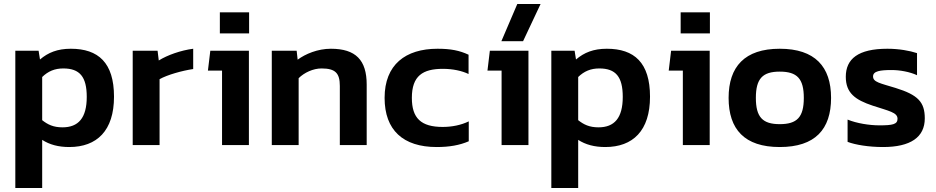

<svg xmlns="http://www.w3.org/2000/svg" viewBox="-20 -729 4705 965"><path d="M57 216H192V-26C229 -2 274 10 328 10C467 10 553 -72 553 -243C553 -414 474 -484 336 -484C269 -484 222 -465 181 -430L174 -474H57ZM294 -89C248 -89 220 -103 192 -125V-342C222 -371 255 -385 298 -385C381 -385 416 -343 416 -242C416 -136 374 -89 294 -89Z M647 0H782V-331C821 -353 896 -374 951 -382V-484C889 -476 821 -452 778 -425L772 -474H647Z M1085 -561H1232V-667H1085ZM1096 0H1231V-474H1037L1025 -374H1096Z M1346 0H1481V-336C1509 -364 1554 -385 1596 -385C1666 -385 1688 -361 1688 -297V0H1823V-304C1823 -427 1768 -484 1643 -484C1577 -484 1515 -458 1476 -429L1471 -474H1346Z M2175 10C2238 10 2290 1 2336 -19V-119C2297 -100 2251 -91 2205 -91C2096 -91 2050 -135 2050 -237C2050 -348 2105 -383 2206 -383C2256 -383 2302 -373 2335 -357V-454C2290 -475 2246 -484 2179 -484C2018 -484 1913 -404 1913 -237C1913 -75 2006 10 2175 10Z M2500 -522H2609L2697 -709H2580ZM2501 0H2636V-474H2442L2430 -374H2501Z M2751 216H2886V-26C2923 -2 2968 10 3022 10C3161 10 3247 -72 3247 -243C3247 -414 3168 -484 3030 -484C2963 -484 2916 -465 2875 -430L2868 -474H2751ZM2988 -89C2942 -89 2914 -103 2886 -125V-342C2916 -371 2949 -385 2992 -385C3075 -385 3110 -343 3110 -242C3110 -136 3068 -89 2988 -89Z M3401 -561H3548V-667H3401ZM3412 0H3547V-474H3353L3341 -374H3412Z M3899 10C4077 10 4157 -79 4157 -237C4157 -394 4076 -484 3899 -484C3723 -484 3642 -394 3642 -237C3642 -79 3722 10 3899 10ZM3899 -105C3813 -105 3779 -140 3779 -237C3779 -334 3813 -369 3899 -369C3986 -369 4020 -334 4020 -237C4020 -140 3986 -105 3899 -105Z M4418 10C4556 10 4628 -39 4628 -134C4628 -216 4594 -252 4481 -287C4403 -311 4368 -316 4368 -345C4368 -372 4405 -377 4462 -377C4502 -377 4553 -368 4589 -351V-462C4553 -474 4498 -484 4440 -484C4293 -484 4231 -433 4231 -343C4231 -261 4279 -227 4366 -198C4448 -171 4491 -164 4491 -132C4491 -104 4466 -99 4400 -99C4350 -99 4286 -109 4240 -128V-16C4279 -1 4347 10 4418 10Z"/></svg>

Font: Kanit Medium
Style: Regular
Weight: 500
Designer: Katatrad Team
Foundry: CadsonDemak
Version: Version 1.000;PS 001.000;hotconv 1.0.88;makeotf.lib2.5.64775